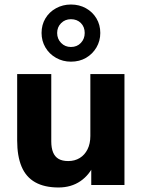

<svg xmlns="http://www.w3.org/2000/svg" viewBox="-20 -819 630 850"><path d="M239 11Q177 11 136 -12Q95 -35 75.5 -81.5Q56 -128 56 -197V-491H207V-193Q207 -164 215 -144.5Q223 -125 239.5 -115.5Q256 -106 282 -106Q311 -106 333 -119.5Q355 -133 367.5 -158Q380 -183 380 -217V-491H531V0H384V-96H399Q377 -45 336 -17Q295 11 239 11ZM294 -546Q258 -546 228 -563Q198 -580 181 -609Q164 -638 164 -673Q164 -709 181 -737.5Q198 -766 228 -782.5Q258 -799 294 -799Q331 -799 360.5 -782.5Q390 -766 407 -737.5Q424 -709 424 -673Q424 -638 407 -609Q390 -580 361 -563Q332 -546 294 -546ZM294 -611Q321 -611 338 -629Q355 -647 355 -673Q355 -700 338 -717Q321 -734 294 -734Q268 -734 250.5 -716.5Q233 -699 233 -673Q233 -647 250.5 -629Q268 -611 294 -611Z"/></svg>

Font: Nunito Sans 12pt ExtraLight 12pt ExtraBold
Style: Regular
Weight: 800
Version: Version 3.101;gftools[0.9.27]